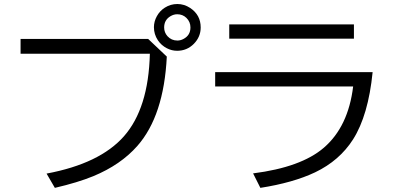

<svg xmlns="http://www.w3.org/2000/svg" viewBox="-20 -890 1950 952"><path d="M82 -696.8H714.8L807.1 -609.4Q792.5 -315.9 661.1 -166.5Q578.6 -72.8 442.9 -16.6Q365.7 15.1 252 41.5L210.9 -29.3Q474.6 -78.6 594.2 -213.9Q716.3 -352.1 723.1 -623.5H82ZM859.4 -870.1Q893.1 -870.1 922.9 -850.6Q975.1 -815.9 975.1 -753.9Q975.1 -707 940.9 -672.4Q906.7 -638.2 858.4 -638.2Q831.5 -638.2 807.1 -650.9Q779.8 -665 762.7 -690.4Q743.2 -720.2 743.2 -754.9Q743.2 -783.2 757.8 -809.8Q772.5 -836.4 797.4 -852.1Q825.7 -870.1 859.4 -870.1ZM858.9 -819.3Q841.3 -819.3 825.2 -809.6Q793.9 -791 793.9 -753.9Q793.9 -729 810.5 -710.4Q830.1 -689 859.4 -689Q875.5 -689 889.6 -696.8Q924.3 -714.8 924.3 -753.9Q924.3 -781.7 904.3 -801.3Q885.7 -819.3 858.9 -819.3Z M1116.7 -769H1734.9V-698.2H1116.7ZM1046.9 -532.2H1827.6Q1806.2 -317.9 1730.5 -198.7Q1663.1 -93.3 1542.5 -35.6Q1433.6 16.1 1271 41.5L1234.9 -30.3Q1473.1 -60.5 1585.9 -157.7Q1707 -262.2 1731 -461.4H1046.9Z"/></svg>

Font: FORM UDPGothic
Style: Regular
Weight: 400
Foundry: Pronama LLC
Version: Version 1.05101